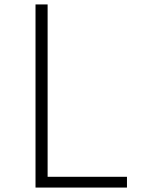

<svg xmlns="http://www.w3.org/2000/svg" viewBox="-20 -845 656 865"><path d="M140 0V-825H194.5V-48.5H552V0Z"/></svg>

Font: Spartan Thin Light
Style: Regular
Weight: 300
Version: Version 1.004